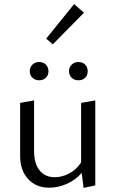

<svg xmlns="http://www.w3.org/2000/svg" viewBox="-20 -909 561 935"><path d="M237 -693 205 -721 341 -889 389 -847ZM125 -562Q125 -582 138 -594.5Q151 -607 171 -607Q191 -607 203.5 -594.5Q216 -582 216 -562Q216 -543 203.5 -530.5Q191 -518 171 -518Q151 -518 138 -530.5Q125 -543 125 -562ZM362 -607Q382 -607 394.5 -594.5Q407 -582 407 -562Q407 -542 394.5 -530Q382 -518 362 -518Q342 -518 329 -530.5Q316 -543 316 -562Q316 -581 329 -594Q342 -607 362 -607ZM444 -420V-6L387 6L378 -67Q346 -31 304 -13Q262 5 219 5Q156 5 117 -37Q78 -79 78 -151V-408L146 -420V-173Q146 -113 172.5 -79.5Q199 -46 247 -46Q282 -46 316.5 -64Q351 -82 375 -118V-408Z"/></svg>

Font: Ysabeau Infant
Style: Regular
Weight: 400
Designer: Christian Thalmann (Catharsis Fonts)
Version: Version 0.003